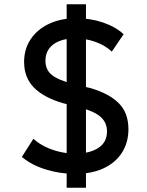

<svg xmlns="http://www.w3.org/2000/svg" viewBox="-20 -800 688 900"><path d="M331.5 15Q262 15 195 -5.5Q128 -26 82.5 -64.5L136.5 -149.5Q160.5 -127.5 192.5 -112Q224.5 -96.5 260.5 -88.2Q296.5 -80 331.5 -80Q400 -80 440.8 -106.5Q481.5 -133 481.5 -183.5Q481.5 -225.5 451.8 -252Q422 -278.5 348.5 -298.5L276.5 -316Q185 -342.5 139 -389.5Q93 -436.5 93 -509.5Q93 -571 124.5 -617.2Q156 -663.5 211.2 -689Q266.5 -714.5 337 -714.5Q405 -714.5 463.8 -694.2Q522.5 -674 559.5 -639.5L504 -558Q473.5 -587 427.8 -603.5Q382 -620 333 -620Q290.5 -620 259 -607.8Q227.5 -595.5 210.2 -572.2Q193 -549 193 -515.5Q193 -473.5 222 -449.5Q251 -425.5 325 -405L402.5 -387.5Q490.5 -362 536.2 -316.8Q582 -271.5 582 -194.5Q582 -132.5 552.2 -85.2Q522.5 -38 466.5 -11.5Q410.5 15 331.5 15ZM292.5 80V-780H383V80Z"/></svg>

Font: Geologica Medium
Style: Regular
Weight: 500
Designer: Sindre Bremnes, Frode Helland
Foundry: Monokrom Skriftforlag AS
Version: Version 1.010;gftools[0.9.28]